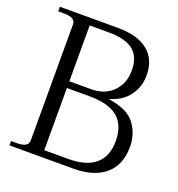

<svg xmlns="http://www.w3.org/2000/svg" viewBox="-128 -805 845 911"><g transform="rotate(20 295.0 -350.0)"><path d="M20 -22H48Q78 -22 92.5 -30.5Q107 -39 107 -57V-642Q107 -660 92.5 -668.5Q78 -677 48 -677H20V-700H313Q412 -700 465 -657.5Q518 -615 518 -534Q518 -476 484.5 -431Q451 -386 392 -370V-367Q486 -353 523 -303.5Q560 -254 560 -188Q560 -98 503.5 -49Q447 0 342 0H20ZM293 -383Q361 -383 402.5 -424.5Q444 -466 444 -533Q444 -601 403.5 -633Q363 -665 281 -665H183V-383ZM304 -35Q396 -35 441.5 -75Q487 -115 487 -191Q487 -271 440.5 -310Q394 -349 296 -349H183V-35Z"/></g></svg>

Font: Taviraj Light
Style: Regular
Weight: 300
Designer: Katatrad Team
Foundry: CadsonDemak
Version: Version 1.001